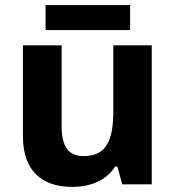

<svg xmlns="http://www.w3.org/2000/svg" viewBox="-20 -724 690 754"><path d="M491 -704H159V-606H491ZM576 -546H425V-290C425 -174 399 -111 308 -111C248 -111 222 -150 222 -228V-546H70V-190C70 -50 147 10 264 10C333 10 397 -14 432 -70H441L460 0H576Z"/></svg>

Font: Noto Sans Myanmar UI
Style: Bold
Weight: 700
Designer: Monotype Design Team
Foundry: Monotype Imaging Inc.
Version: Version 2.103